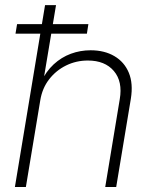

<svg xmlns="http://www.w3.org/2000/svg" viewBox="-20 -748 614 768"><path d="M141.1 -346.7 83.5 0H39.6L160.2 -727.5H204.1L152.3 -417.5H142.6Q164.1 -462.4 194.8 -490.7Q225.6 -519 263.4 -533Q301.3 -546.9 342.3 -546.9Q397.9 -546.9 437.7 -523.4Q477.5 -500 495.4 -456.8Q513.2 -413.6 503.4 -353L444.8 0H400.9L459 -351.1Q471.2 -421.9 435.5 -463.9Q399.9 -505.9 331.5 -505.9Q284.7 -505.9 244.4 -486.1Q204.1 -466.3 176.5 -430.7Q148.9 -395 141.1 -346.7ZM42 -613.3 48.3 -651.4H333.5L327.6 -613.3Z"/></svg>

Font: Inter 18pt ExtraLight
Style: Italic
Weight: 250
Italic angle: -9.3988°
Designer: Rasmus Andersson
Foundry: rsms
Version: Version 4.001;git-66647c0bb